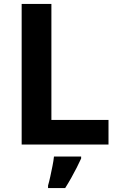

<svg xmlns="http://www.w3.org/2000/svg" viewBox="-20 -734 605 975"><path d="M90 0V-714H241V-125H531V0ZM392 71Q382 93 369.5 117.5Q357 142 342.5 168Q328 194 311 221H224V208Q230 188 235.5 162Q241 136 246.5 109Q252 82 254 61H392Z"/></svg>

Font: Noto Sans Bamum
Style: Regular
Weight: 400
Designer: Monotype Design Team
Foundry: Monotype Imaging Inc.
Version: Version 2.001